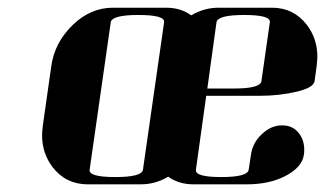

<svg xmlns="http://www.w3.org/2000/svg" viewBox="-20 -481 871 501"><path d="M89.8 -127.9Q89.8 -136.2 91.8 -153.8L113.8 -308.1Q122.1 -369.6 169.9 -416Q216.3 -460.9 274.9 -460.9H413.1Q451.7 -460.9 479 -440.9Q512.2 -460.9 550.8 -460.9H689.9Q746.1 -460.9 780.8 -416Q808.1 -379.9 808.1 -333Q808.1 -325.7 806.2 -308.1L800.8 -269Q797.9 -252.4 755.9 -242.2Q710 -231 657.2 -231H518.1L491.2 -38.1Q488.3 -19 557.1 -19Q626 -19 628.9 -38.1L634.8 -77.1Q639.2 -108.4 663.1 -130.9Q687.5 -153.8 714.8 -153.8H716.8Q745.1 -153.8 761.2 -131.8Q773.9 -114.3 773.9 -89.8Q773.9 -82 772.9 -77.1Q768.6 -44.9 725.1 -22Q683.1 0 624 0H484.9Q446.3 0 418.9 -20Q385.7 0 347.2 0H209Q151.9 0 117.2 -44.9Q89.8 -81.1 89.8 -127.9ZM213.9 -38.1Q210.9 -19 280.8 -19Q350.1 -19 353 -38.1L408.2 -422.9Q411.1 -441.9 340.8 -441.9Q272 -441.9 269 -422.9ZM521 -250H589.8Q659.2 -250 662.1 -269L684.1 -422.9Q687 -441.9 617.2 -441.9Q547.9 -441.9 544.9 -422.9Z"/></svg>

Font: Hjet
Style: Italic
Weight: 400
Designer: T. Christopher White
Version: Version 1.2